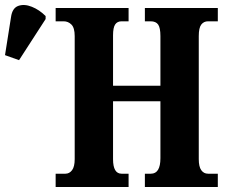

<svg xmlns="http://www.w3.org/2000/svg" viewBox="-30 -746 908 766"><path d="M192 0V-53H231Q247 -53 257.5 -67Q268 -81 268 -111V-602Q268 -635 255 -648Q242 -661 224 -661H192V-714H483V-661H455Q438 -661 429.5 -648.5Q421 -636 421 -605V-404H610V-602Q610 -635 601 -648Q592 -661 571 -661H548V-714H839V-661H800Q783 -661 773 -648Q763 -635 763 -602V-111Q763 -81 773 -67Q783 -53 800 -53H839V0H548V-53H572Q610 -53 610 -115V-342H421V-111Q421 -53 455 -53H483V0ZM46 -506 -10 -526 14 -678Q19 -714 43 -722.5Q67 -731 97 -719Q127 -707 152 -682V-670Z"/></svg>

Font: Noto Serif ExtraCondensed ExtraBold
Style: Regular
Weight: 800
Width: 2
Designer: Monotype Design Team
Foundry: Monotype Imaging Inc.
Version: Version 2.013; ttfautohint (v1.8.4.7-5d5b)